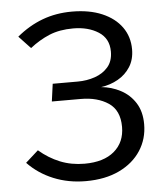

<svg xmlns="http://www.w3.org/2000/svg" viewBox="-52 -764 720 823"><g transform="rotate(-5 307.5 -352.5)"><path d="M287.7 -717.4Q362.6 -717.4 417.2 -694.1Q471.8 -670.8 501.3 -629.5Q530.8 -588.2 530.8 -533.8Q530.8 -490.3 510.8 -458.7Q490.8 -427.2 457.7 -408.5Q424.6 -389.7 384.6 -384.1Q428.7 -380 467.4 -359.7Q506.2 -339.5 530.3 -302.1Q554.4 -264.6 554.4 -209.7Q554.4 -146.7 521.8 -96.4Q489.2 -46.2 428.7 -17.2Q368.2 11.8 284.6 11.8Q209.7 11.8 145.9 -14.4Q82.1 -40.5 35.9 -88.7L90.8 -137.9Q132.3 -102.1 180.5 -82.6Q228.7 -63.1 285.6 -63.1Q368.2 -63.1 413.6 -101.8Q459 -140.5 459 -206.7Q459 -277.9 411.8 -309.5Q364.6 -341 293.8 -341H168.7L179 -416.4H286.7Q326.2 -416.4 361 -428.5Q395.9 -440.5 417.7 -465.9Q439.5 -491.3 439.5 -532.3Q439.5 -588.7 395.4 -616.9Q351.3 -645.1 286.7 -645.1Q227.7 -645.1 183.6 -626.7Q139.5 -608.2 100 -576.9L49.7 -630.3Q102.1 -673.8 160.8 -695.6Q219.5 -717.4 287.7 -717.4Z"/></g></svg>

Font: FiraCode Nerd Font Mono
Style: Regular
Weight: 400
Monospace: yes
Designer: Carrois Corporate, Edenspiekermann AG, Nikita Prokopov
Foundry: Carrois Corporate, Edenspiekermann AG, Nikita Prokopov
Version: Version 6.002;Nerd Fonts 3.4.0